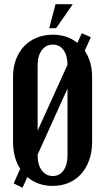

<svg xmlns="http://www.w3.org/2000/svg" viewBox="-20 -874 499 913"><path d="M42 -508Q42 -553 55.5 -590Q69 -627 94 -653.5Q119 -680 154 -694.5Q189 -709 231 -709Q300 -709 348 -670L369 -716L412 -697L383 -633Q400 -608 409 -576.5Q418 -545 418 -508V-200Q418 -153 404.5 -114Q391 -75 366.5 -47.5Q342 -20 307.5 -5Q273 10 230 10Q160 10 110 -32L87 19L45 -2L76 -71Q42 -124 42 -200ZM159 -253 301 -566Q301 -610 282 -636Q263 -662 231 -662Q199 -662 179 -635.5Q159 -609 159 -564ZM159 -135Q159 -90 179 -63.5Q199 -37 231 -37Q263 -37 282 -63.5Q301 -90 301 -135V-453L159 -139ZM214 -740 244 -854H326L247 -740Z"/></svg>

Font: Moniqa ExtBd Paragraph
Style: Regular
Weight: 800
Designer: Rajesh Rajput
Foundry: Rajesh Rajput
Version: Version 1.000